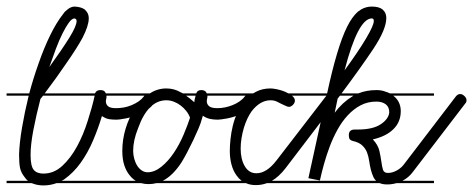

<svg xmlns="http://www.w3.org/2000/svg" viewBox="-20 -571 1439 584"><path d="M350 -280H304Q304 -273 303 -269.5Q302 -266 302 -263Q302 -254 308.5 -248Q315 -242 333 -242Q344 -242 356 -244Q368 -246 380 -251Q392 -256 401.5 -262.5Q411 -269 417 -277Q422 -285 429 -285Q436 -285 442.5 -279Q449 -273 449 -267Q449 -253 434 -241.5Q419 -230 399.5 -222Q380 -214 361 -210.5Q342 -207 335 -207Q322 -207 312 -208.5Q302 -210 290 -218Q279 -181 263 -143.5Q247 -106 225.5 -76Q204 -46 176 -26Q172 -23 167 -21H350V-14H152Q133 -7 112 -7Q94 -7 79 -13Q78 -13 76 -14H0V-21H65Q59 -26 55 -32Q44 -46 41 -60Q38 -74 38 -101Q39 -136 47 -183Q55 -230 67 -279V-280H0V-287H69Q81 -332 97 -377Q114 -426 133 -464.5Q152 -503 171 -527Q174 -531 177 -535L185 -542Q196 -551 207 -551Q227 -550 238 -542L244 -535Q250 -527 250 -515Q250 -493 231 -456Q213 -423 180 -376Q153 -336 116 -287H269Q273 -297 285 -297Q295 -297 299 -292Q301 -289 302 -287H350ZM103 -270Q90 -220 81.5 -175.5Q73 -131 73 -100Q73 -66 82.5 -54.5Q92 -43 112 -43Q144 -43 169.5 -66.5Q195 -90 214.5 -126Q234 -162 247 -204Q260 -244 268 -280H111ZM130 -367Q169 -421 191 -456.5Q213 -492 213 -507Q213 -514 206 -515Q198 -514 189 -501.5Q180 -489 170 -469Q160 -449 150 -422.5Q140 -396 130 -367Z M658 -14H456Q444 -11 432 -11Q420 -11 409 -14H350V-21H393Q383 -27 375 -37Q364 -50 358 -68.5Q352 -87 352 -112Q352 -146 362 -179.5Q372 -213 390 -240Q406 -264 426 -280H350V-287H436Q459 -302 486 -302Q510 -302 530 -290Q533 -289 536 -287H577Q580 -297 592 -297Q601 -297 606 -292Q608 -289 609 -287H658V-280H611Q611 -275 610 -271Q609 -267 609 -263Q609 -254 616 -248Q623 -242 641 -242Q653 -242 665 -244.5Q677 -247 688 -251.5Q699 -256 708.5 -262.5Q718 -269 724 -277Q730 -285 738 -285Q744 -285 750.5 -278.5Q757 -272 757 -266Q757 -252 742 -241Q727 -230 708 -222Q689 -214 669.5 -210.5Q650 -207 642 -207Q629 -207 618 -209.5Q607 -212 597 -219L594 -209Q591 -197 584 -180.5Q577 -164 568 -145Q559 -126 549.5 -108Q540 -90 532 -77Q506 -37 475 -21H658ZM558 -213Q554 -224 546.5 -233.5Q539 -243 529 -250.5Q519 -258 508 -262Q497 -266 486 -266Q458 -266 436.5 -244.5Q415 -223 400 -181Q385 -144 385 -112Q385 -100 388.5 -87.5Q392 -75 398 -66Q404 -57 412 -52Q420 -47 429 -47Q450 -47 471 -64Q492 -81 509 -106.5Q526 -132 538.5 -161.5Q551 -191 558 -213ZM571 -260 572 -268 575 -280H546Q559 -271 571 -260Z M904 -14H792Q776 -8 758 -8Q741 -8 728 -14H658V-21H715Q706 -28 699 -38Q689 -52 684 -71Q679 -90 679 -112Q679 -127 681 -147Q683 -167 688 -188Q693 -209 702.5 -229.5Q712 -250 726 -266Q733 -274 740 -280H658V-287H750Q754 -289 759 -292Q778 -302 803 -302Q810 -302 822.5 -299.5Q835 -297 847 -292Q852 -289 857 -287H904V-280H868Q877 -273 877 -265Q877 -258 871 -252Q865 -246 859 -246Q855 -246 849 -249L836 -255Q829 -259 821 -262.5Q813 -266 803 -266Q771 -266 745 -232Q731 -212 722 -183Q712 -149 712 -119Q712 -87 724.5 -65.5Q737 -44 760 -44Q791 -44 821 -83L972 -279Q977 -287 985 -287Q992 -287 998.5 -280.5Q1005 -274 1005 -269Q1005 -262 1000 -258L849 -60Q829 -34 807 -21H904Z M1300 -280H1176Q1187 -272 1193 -260Q1199 -248 1199 -233Q1199 -200 1176.5 -178Q1154 -156 1114 -147Q1130 -130 1134 -112Q1138 -94 1140 -79Q1142 -64 1145 -54.5Q1148 -45 1160 -45Q1173 -45 1186 -52Q1199 -59 1207 -69L1366 -277Q1372 -285 1380 -285Q1386 -285 1392.5 -279Q1399 -273 1399 -266Q1399 -260 1395 -256L1235 -47Q1223 -31 1204 -21H1300V-14H1186Q1172 -10 1158 -10Q1144 -10 1135 -14H904V-21H1124Q1119 -26 1116 -32Q1111 -43 1108 -55Q1105 -67 1103 -81Q1101 -95 1096.5 -107Q1092 -119 1082 -128.5Q1072 -138 1054 -142Q1046 -144 1043.5 -148Q1041 -152 1041 -160Q1041 -177 1059 -177H1068Q1114 -177 1138 -193Q1162 -209 1164 -229Q1164 -246 1153 -254Q1142 -262 1125 -262Q1098 -262 1076.5 -250.5Q1055 -239 1037.5 -220Q1020 -201 1006.5 -176.5Q993 -152 983 -125.5Q973 -99 965.5 -72Q958 -45 953 -22L918 -29L973 -280H904V-287H975Q990 -357 1005 -407Q1020 -458 1036 -490Q1051 -520 1068 -535L1078 -542Q1093 -551 1111 -551Q1133 -551 1144 -542L1150 -535Q1155 -527 1155 -516Q1155 -482 1116 -423Q1080 -369 1019 -287H1070Q1095 -297 1125 -297Q1141 -297 1153 -292Q1160 -290 1166 -287H1300ZM1028 -357Q1071 -416 1094 -455Q1117 -494 1117 -507Q1117 -515 1111 -515Q1069 -515 1028 -357ZM998 -228Q1021 -259 1052 -278L1055 -280H1014L1007 -271Z"/></svg>

Font: Gruenewald VA 3. Klasse
Style: Regular
Weight: 400
Designer: Peter Wiegel
Foundry: Peter Wiegel, nach dem Schriftentwurf von Dr. H. Gr¸newald
Version: Version 0.007